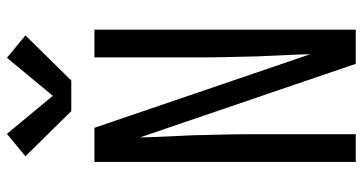

<svg xmlns="http://www.w3.org/2000/svg" viewBox="-260 -760 1021 540"><g transform="rotate(-90 250.0 -490.5)"><path d="M64 0V-735H160Q212 -583 263.5 -431.5Q315 -280 367 -128Q367 -138 366.5 -147Q366 -156 366 -165L361 -276Q360 -317 359 -358.5Q358 -400 358 -441V-735H436V0H340L133 -607Q133 -597 133.5 -588Q134 -579 134 -570L139 -459Q140 -418 141 -376.5Q142 -335 142 -294V0ZM207 -800 80 -929 143 -981 250 -852 357 -981 420 -929 293 -800Z"/></g></svg>

Font: Zed Mono
Style: Regular
Weight: 400
Monospace: yes
Designer: Belleve Invis
Foundry: Belleve Invis
Version: Version 1.0.0; ttfautohint (v1.8.4)